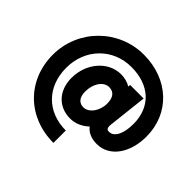

<svg xmlns="http://www.w3.org/2000/svg" viewBox="-156 -766 954 954"><g transform="rotate(45 320.5 -289.0)"><path d="M336 25V-62C205 -62 117 -151 117 -284C117 -417 214 -516 344 -516C471 -516 551 -442 551 -323C551 -251 527 -209 492 -209C476 -209 470 -218 475 -251L497 -448H402L401 -436C381 -448 358 -454 333 -454C243 -454 171 -370 171 -267C171 -179 226 -119 309 -119C344 -119 379 -134 406 -160C424 -136 454 -123 492 -123C580 -123 641 -207 641 -324C641 -487 517 -603 344 -603C167 -603 24 -460 24 -283C24 -104 155 25 336 25ZM316 -205C285 -205 267 -227 267 -267C267 -324 298 -367 336 -367C369 -367 387 -345 387 -302C387 -250 354 -205 316 -205Z"/></g></svg>

Font: Oakes Bold
Style: Regular
Weight: 700
Designer: Samuel Oakes
Foundry: Samuel Oakes
Version: Version 1.003;PS 001.003;hotconv 1.0.88;makeotf.lib2.5.64775